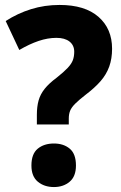

<svg xmlns="http://www.w3.org/2000/svg" viewBox="-20 -744 491 776"><path d="M129 -241V-280Q129 -313 136 -338Q143 -363 160.5 -385Q178 -407 209 -430Q238 -453 253.5 -469.5Q269 -486 274.5 -501Q280 -516 280 -535Q280 -561 261 -576Q242 -591 208 -591Q173 -591 136 -578.5Q99 -566 58 -542L3 -659Q51 -690 105.5 -707Q160 -724 221 -724Q323 -724 378 -676Q433 -628 433 -547Q433 -507 421.5 -475Q410 -443 386.5 -416Q363 -389 326 -361Q299 -340 284 -325Q269 -310 263.5 -296.5Q258 -283 258 -265V-241ZM107 -75Q107 -122 132.5 -143Q158 -164 198 -164Q237 -164 262 -143Q287 -122 287 -75Q287 -31 261.5 -9.5Q236 12 198 12Q159 12 133 -9.5Q107 -31 107 -75Z"/></svg>

Font: Noto Sans Khmer SemiCondensed ExtraBold
Style: Regular
Weight: 800
Width: 4
Designer: Danh Hong and the Monotype Design Team
Foundry: Monotype Imaging Inc.
Version: Version 2.004